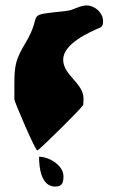

<svg xmlns="http://www.w3.org/2000/svg" viewBox="-20 -687 465 708"><path d="M33 -320C38 -300 110 -133 117 -133H120C143 -153 265 -271 287 -300C287 -303 288 -320 288 -323C288 -381 213 -409 213 -467C213 -526 309 -568 353 -587C360 -595 360 -601 360 -610C360 -640 329 -667 300 -667C274 -667 252 -650 227 -647C60 -628 145 -645 73 -527C40 -471 33 -449 33 -380ZM124 -109C124 -67 132 1 184 1C209 1 214 -13 214 -37C214 -77 162 -109 124 -109Z"/></svg>

Font: Charger
Style: Overspray
Weight: 400
Designer: Jasper
Foundry: Cannot Into Space Fonts
Version: Version 0.980